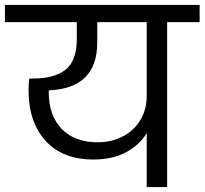

<svg xmlns="http://www.w3.org/2000/svg" viewBox="-47 -760 831 780"><path d="M764 -670H632V0H549V-219Q520 -171 465 -141.5Q410 -112 333 -112Q207 -112 138 -188Q69 -264 69 -394Q69 -417 72 -441H86Q175 -441 220 -477.5Q265 -514 265 -601V-670H-27V-740H764ZM549 -670H348V-587Q348 -401 151 -393V-386Q151 -291 203.5 -236.5Q256 -182 350 -182Q406 -182 451.5 -205.5Q497 -229 523 -272Q549 -315 549 -370Z"/></svg>

Font: Fz Poppins
Style: Regular
Weight: 400
Designer: Ninad Kale (Devanagari), Jonny Pinhorn (Latin)
Foundry: Indian Type Foundry
Version: Vit hóa bi Vntype.Com & FontZin.Com